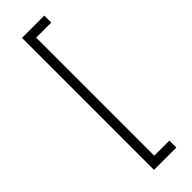

<svg xmlns="http://www.w3.org/2000/svg" viewBox="-301 -813 936 936"><g transform="rotate(-45 166.5 -345.0)"><path d="M112 110V-800H266V-752H162V62H266V110Z"/></g></svg>

Font: Geologica Thin
Style: Regular
Weight: 100
Designer: Sindre Bremnes, Frode Helland
Foundry: Monokrom Skriftforlag AS
Version: Version 1.010; ttfautohint (v1.8.4.7-5d5b);gftools[0.9.28]